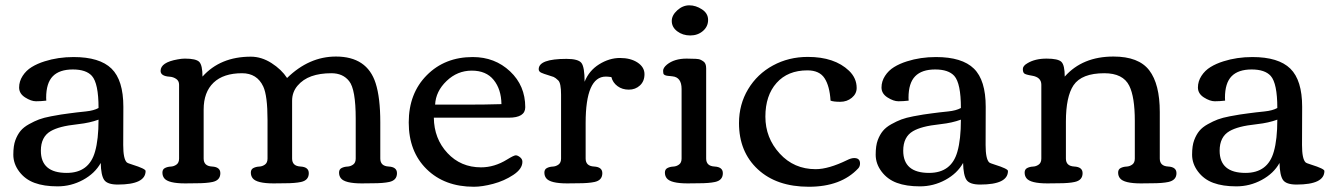

<svg xmlns="http://www.w3.org/2000/svg" viewBox="-20 -692 5043 725"><path d="M148.4 -460.4Q199.2 -476.6 257.8 -476.6Q356.4 -476.6 401.1 -432.9Q445.8 -389.2 445.8 -288.6L445.3 -144.5Q445.3 -92.3 458.5 -79.1Q461.9 -75.7 480 -70.3Q529.8 -54.7 529.8 -46.4Q529.8 4.9 424.8 4.9Q385.3 4.9 373.3 -12.7Q361.3 -30.3 360.4 -76.7Q338.4 -37.1 293.5 -12.7Q248.5 11.7 197.3 11.7Q146 11.7 110.4 -1.5Q74.7 -14.6 52.5 -44.2Q30.3 -73.7 30.3 -107.9Q30.3 -142.1 38.1 -162.8Q45.9 -183.6 57.6 -197.8Q69.3 -211.9 89.6 -223.1Q109.9 -234.4 127.4 -241Q145 -247.6 172.9 -252.9Q213.9 -260.7 241.7 -263.9Q269.5 -267.1 270.5 -267.6Q273.4 -268.1 304 -271.2Q334.5 -274.4 352.1 -284.2Q352.1 -377 327.1 -405.3Q305.2 -429.7 254.9 -429.7Q204.6 -429.7 179.4 -404.1Q154.3 -378.4 154.3 -322.8L154.8 -312Q134.3 -309.6 116 -309.6Q97.7 -309.6 75 -324Q52.2 -338.4 52.2 -361.6Q52.2 -384.8 65.4 -405.3Q78.6 -425.8 99.6 -438.7Q120.6 -451.7 148.4 -460.4ZM352.1 -240.2Q318.8 -228 277.1 -223.4Q235.4 -218.8 211.4 -212.4Q187.5 -206.1 171.4 -196.8Q134.3 -175.3 134.3 -123Q134.3 -39.1 231.9 -39.1Q316.4 -39.1 338.9 -119.6Q352.1 -165.5 352.1 -240.2Z M721.2 0 679.2 0.5Q615.2 0.5 600.1 -19Q593.3 -27.8 593.3 -40.3Q593.3 -52.7 603 -57.6Q612.8 -62.5 624.8 -63Q636.7 -63.5 646.5 -70.6Q656.2 -77.6 656.2 -93.3V-372.1Q656.2 -386.7 645.3 -394Q634.3 -401.4 621.6 -402.3Q586.4 -404.3 586.4 -424.3Q586.4 -456.5 650.9 -467.8Q665.5 -470.7 678.2 -470.7Q720.2 -470.7 732.4 -458.3Q744.6 -445.8 744.6 -402.8Q812 -478 927.2 -478Q967.3 -478 1005.1 -453.9Q1043 -429.7 1064 -397.5Q1147 -478.5 1248.5 -478.5Q1366.2 -478.5 1398.4 -377.9Q1416 -323.2 1416 -230V-93.3Q1416 -64.9 1447.5 -63.2Q1479 -61.5 1479 -38.1Q1479 -11.2 1449.7 -4.9Q1427.2 0 1388.2 0L1346.2 0.5Q1282.2 0.5 1267.1 -19Q1260.3 -27.8 1260.3 -40.3Q1260.3 -52.7 1270 -57.6Q1279.8 -62.5 1291.7 -63Q1303.7 -63.5 1313.5 -70.6Q1323.2 -77.6 1323.2 -93.3V-243.7Q1323.2 -355 1298.3 -385.7Q1274.9 -415.5 1231.4 -415.5Q1188 -415.5 1156 -404.1Q1124 -392.6 1103.5 -368.4Q1083 -344.2 1083 -311.5V-93.3Q1083 -64.9 1114.5 -63.2Q1146 -61.5 1146 -38.1Q1146 -11.2 1116.7 -4.9Q1094.2 0 1055.2 0L1013.2 0.5Q949.2 0.5 934.1 -19Q927.2 -27.8 927.2 -40.3Q927.2 -52.7 937 -57.6Q946.8 -62.5 958.7 -63Q970.7 -63.5 980.5 -70.6Q990.2 -77.6 990.2 -93.3V-238.8Q990.2 -330.6 974.1 -365.2Q950.7 -415.5 894 -415.5Q823.7 -415.5 786.4 -379.9Q749 -344.2 749 -278.3V-93.3Q749 -64.9 780.5 -63.2Q812 -61.5 812 -38.1Q812 -11.2 782.7 -4.9Q760.3 0 721.2 0Z M1765.1 -476.6Q1848.6 -476.6 1906 -422.6Q1963.4 -368.7 1963.4 -287.1Q1963.4 -247.6 1900.9 -247.6H1618.2Q1619.1 -168.5 1669.4 -114.3Q1719.7 -60.1 1796.4 -60.1Q1847.2 -60.1 1895 -89.8Q1920.4 -105.5 1927.5 -105.5Q1934.6 -105.5 1943.6 -98.4Q1952.6 -91.3 1952.6 -81.1Q1952.6 -54.2 1918.2 -31.5Q1883.8 -8.8 1842.3 2.2Q1800.8 13.2 1769.5 13.2Q1658.7 13.2 1591.1 -53.2Q1523.4 -119.6 1523.4 -229.5Q1523.4 -339.4 1591.6 -408Q1659.7 -476.6 1765.1 -476.6ZM1873.5 -298.8Q1872.6 -355 1844.2 -390.1Q1815.9 -425.3 1761.5 -425.3Q1707 -425.3 1666.3 -386.2Q1625.5 -347.2 1623 -296.9H1737.3Q1813.5 -296.9 1873.5 -298.8Z M2163.6 0 2121.6 0.5Q2057.6 0.5 2042.5 -19Q2035.6 -27.8 2035.6 -40.3Q2035.6 -52.7 2045.4 -57.6Q2055.2 -62.5 2067.1 -63Q2079.1 -63.5 2088.9 -70.6Q2098.6 -77.6 2098.6 -93.3V-334.5Q2098.6 -377.9 2088.1 -388.2Q2077.6 -398.4 2070.6 -401.4Q2063.5 -404.3 2048.3 -408.7Q2033.2 -413.1 2023.7 -417.5Q2014.2 -421.9 2014.2 -430.7Q2014.2 -469.7 2119.1 -469.7Q2163.6 -469.7 2175.5 -454.3Q2187.5 -439 2187.5 -383.3Q2204.1 -425.3 2242.4 -449.2Q2280.8 -473.1 2321 -473.1Q2361.3 -473.1 2387.5 -455.8Q2413.6 -438.5 2413.6 -411.9Q2413.6 -385.3 2396.5 -369.4Q2379.4 -353.5 2354.5 -353.5Q2329.6 -353.5 2311.8 -366.7Q2293.9 -379.9 2288.6 -400.9Q2275.9 -402.8 2267.6 -402.8Q2191.4 -402.8 2191.4 -227.5V-93.3Q2191.4 -64.9 2222.9 -63.2Q2254.4 -61.5 2254.4 -38.1Q2254.4 -11.2 2225.1 -4.9Q2202.6 0 2163.6 0Z M2516.6 -612.8Q2516.6 -634.3 2537.4 -653.1Q2558.1 -671.9 2582.8 -671.9Q2607.4 -671.9 2630.6 -656.7Q2653.8 -641.6 2653.8 -616.7Q2653.8 -591.8 2634.3 -575Q2614.7 -558.1 2586.4 -558.1Q2558.1 -558.1 2537.4 -573.7Q2516.6 -589.4 2516.6 -612.8ZM2618.7 0 2576.7 0.5Q2512.7 0.5 2497.6 -19Q2490.7 -27.8 2490.7 -40.3Q2490.7 -52.7 2500.5 -57.6Q2510.3 -62.5 2522.2 -63Q2534.2 -63.5 2543.9 -70.6Q2553.7 -77.6 2553.7 -93.3V-356Q2553.7 -400.4 2519 -403.8Q2515.6 -404.3 2510.3 -404.8Q2504.9 -405.3 2502.4 -405.5Q2500 -405.8 2496.3 -406.5Q2492.7 -407.2 2491 -408.2Q2489.3 -409.2 2487.3 -410.6Q2483.9 -413.1 2483.9 -424.6Q2483.9 -436 2498.5 -448.2Q2526.4 -470.7 2572.8 -470.7Q2615.7 -470.7 2623.3 -467.3Q2630.9 -463.9 2636.2 -460Q2646.5 -453.1 2646.5 -434.1V-93.3Q2646.5 -64.9 2678 -63.2Q2709.5 -61.5 2709.5 -38.1Q2709.5 -11.2 2680.2 -4.9Q2657.7 0 2618.7 0Z M3205.6 -95.2Q3227.5 -95.2 3227.5 -74.7Q3227.5 -63.5 3220.7 -56.2Q3155.8 13.2 3034.2 13.2Q2912.6 13.2 2841.6 -52.7Q2770.5 -118.7 2770.5 -227.1Q2770.5 -297.9 2804.9 -355.2Q2839.4 -412.6 2898.7 -444.8Q2958 -477.1 3030.3 -477.1Q3131.3 -477.1 3186 -424.8Q3214.8 -397 3214.8 -359.9Q3214.8 -337.9 3196.5 -322.8Q3178.2 -307.6 3152.8 -307.6Q3127.4 -307.6 3116.2 -312Q3112.8 -367.2 3093.5 -396.7Q3074.2 -426.3 3028.8 -426.3Q2954.6 -426.3 2912.4 -378.9Q2870.1 -331.5 2870.1 -251.5Q2870.1 -171.4 2924.1 -112.3Q2978 -53.2 3060.1 -53.2Q3108.4 -53.2 3178.7 -87.4Q3193.8 -95.2 3205.6 -95.2Z M3404.8 -460.4Q3455.6 -476.6 3514.2 -476.6Q3612.8 -476.6 3657.5 -432.9Q3702.1 -389.2 3702.1 -288.6L3701.7 -144.5Q3701.7 -92.3 3714.8 -79.1Q3718.3 -75.7 3736.3 -70.3Q3786.1 -54.7 3786.1 -46.4Q3786.1 4.9 3681.2 4.9Q3641.6 4.9 3629.6 -12.7Q3617.7 -30.3 3616.7 -76.7Q3594.7 -37.1 3549.8 -12.7Q3504.9 11.7 3453.6 11.7Q3402.3 11.7 3366.7 -1.5Q3331.1 -14.6 3308.8 -44.2Q3286.6 -73.7 3286.6 -107.9Q3286.6 -142.1 3294.4 -162.8Q3302.2 -183.6 3314 -197.8Q3325.7 -211.9 3345.9 -223.1Q3366.2 -234.4 3383.8 -241Q3401.4 -247.6 3429.2 -252.9Q3470.2 -260.7 3498 -263.9Q3525.9 -267.1 3526.9 -267.6Q3529.8 -268.1 3560.3 -271.2Q3590.8 -274.4 3608.4 -284.2Q3608.4 -377 3583.5 -405.3Q3561.5 -429.7 3511.2 -429.7Q3460.9 -429.7 3435.8 -404.1Q3410.6 -378.4 3410.6 -322.8L3411.1 -312Q3390.6 -309.6 3372.3 -309.6Q3354 -309.6 3331.3 -324Q3308.6 -338.4 3308.6 -361.6Q3308.6 -384.8 3321.8 -405.3Q3335 -425.8 3356 -438.7Q3377 -451.7 3404.8 -460.4ZM3608.4 -240.2Q3575.2 -228 3533.4 -223.4Q3491.7 -218.8 3467.8 -212.4Q3443.8 -206.1 3427.7 -196.8Q3390.6 -175.3 3390.6 -123Q3390.6 -39.1 3488.3 -39.1Q3572.8 -39.1 3595.2 -119.6Q3608.4 -165.5 3608.4 -240.2Z M3977.1 0 3935.1 0.5Q3871.1 0.5 3856 -19Q3849.1 -27.8 3849.1 -40.3Q3849.1 -52.7 3858.9 -57.6Q3868.7 -62.5 3880.6 -63Q3892.6 -63.5 3902.3 -70.6Q3912.1 -77.6 3912.1 -93.3V-372.1Q3912.1 -400.4 3877 -406.2Q3852.5 -410.2 3847.4 -414.8Q3842.3 -419.4 3842.3 -431.4Q3842.3 -443.4 3859.4 -453.1Q3888.2 -470.7 3931.9 -470.7Q3975.6 -470.7 3988 -458.3Q4000.5 -445.8 4000.5 -402.8Q4067.4 -478.5 4184.6 -478.5Q4279.8 -478.5 4319.6 -426.5Q4359.4 -374.5 4359.4 -269V-93.3Q4359.4 -64.9 4390.9 -63.2Q4422.4 -61.5 4422.4 -38.1Q4422.4 -11.7 4392.1 -4.9Q4369.6 0 4330.1 0L4288.1 0.5Q4224.1 0.5 4209 -19Q4202.1 -27.8 4202.1 -40.3Q4202.1 -52.7 4211.9 -57.6Q4221.7 -62.5 4233.6 -63Q4245.6 -63.5 4255.4 -70.6Q4265.1 -77.6 4265.1 -93.3V-235.4Q4265.1 -326.2 4244.1 -368.2Q4220.7 -415.5 4149.9 -415.5Q4064.5 -415.5 4033.7 -370.1Q4004.9 -327.1 4004.9 -232.9V-93.3Q4004.9 -64.9 4036.4 -63.2Q4067.9 -61.5 4067.9 -38.1Q4067.9 -11.2 4038.1 -4.9Q4016.6 0 3977.1 0Z M4599.6 -460.4Q4650.4 -476.6 4709 -476.6Q4807.6 -476.6 4852.3 -432.9Q4897 -389.2 4897 -288.6L4896.5 -144.5Q4896.5 -92.3 4909.7 -79.1Q4913.1 -75.7 4931.2 -70.3Q4981 -54.7 4981 -46.4Q4981 4.9 4876 4.9Q4836.4 4.9 4824.5 -12.7Q4812.5 -30.3 4811.5 -76.7Q4789.6 -37.1 4744.6 -12.7Q4699.7 11.7 4648.4 11.7Q4597.2 11.7 4561.5 -1.5Q4525.9 -14.6 4503.7 -44.2Q4481.4 -73.7 4481.4 -107.9Q4481.4 -142.1 4489.3 -162.8Q4497.1 -183.6 4508.8 -197.8Q4520.5 -211.9 4540.8 -223.1Q4561 -234.4 4578.6 -241Q4596.2 -247.6 4624 -252.9Q4665 -260.7 4692.9 -263.9Q4720.7 -267.1 4721.7 -267.6Q4724.6 -268.1 4755.1 -271.2Q4785.6 -274.4 4803.2 -284.2Q4803.2 -377 4778.3 -405.3Q4756.3 -429.7 4706.1 -429.7Q4655.8 -429.7 4630.6 -404.1Q4605.5 -378.4 4605.5 -322.8L4606 -312Q4585.4 -309.6 4567.1 -309.6Q4548.8 -309.6 4526.1 -324Q4503.4 -338.4 4503.4 -361.6Q4503.4 -384.8 4516.6 -405.3Q4529.8 -425.8 4550.8 -438.7Q4571.8 -451.7 4599.6 -460.4ZM4803.2 -240.2Q4770 -228 4728.3 -223.4Q4686.5 -218.8 4662.6 -212.4Q4638.7 -206.1 4622.6 -196.8Q4585.4 -175.3 4585.4 -123Q4585.4 -39.1 4683.1 -39.1Q4767.6 -39.1 4790 -119.6Q4803.2 -165.5 4803.2 -240.2Z"/></svg>

Font: Corben
Style: Regular
Weight: 400
Designer: vernon adams
Foundry: vernon adams
Version: Version 1.101